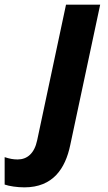

<svg xmlns="http://www.w3.org/2000/svg" viewBox="-148 -566 465 826"><path d="M-43 240C80 240 133 159 154 59L283 -546H136L12 37C0 95 -32 120 -72 120C-91 120 -107 117 -128 110V228C-108 235 -74 240 -43 240Z"/></svg>

Font: Noto Sans
Style: Bold Italic
Weight: 700
Italic angle: -12°
Designer: Monotype Design Team
Foundry: Monotype Imaging Inc.
Version: Version 2.013